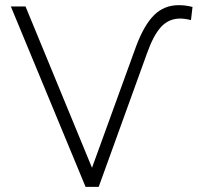

<svg xmlns="http://www.w3.org/2000/svg" viewBox="-20 -725 777 745"><path d="M312 0 22 -700H79L337 -74L508 -545Q539 -628 578 -666.5Q617 -705 674 -705Q700 -705 727 -698L721 -647Q698 -653 679 -653Q635 -653 605 -620.5Q575 -588 550 -517L363 0Z"/></svg>

Font: mBank Light
Style: Regular
Weight: 300
Designer: Julieta Ulanovsky
Foundry: Julieta Ulanovsky
Version: Version 7.200;PS 007.200;hotconv 1.0.88;makeotf.lib2.5.64775